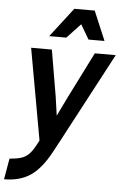

<svg xmlns="http://www.w3.org/2000/svg" viewBox="-87 -784 675 1051"><g transform="rotate(5 251.0 -258.5)"><path d="M230 50Q181 142 122.5 182.5Q64 223 -24 223L-4 108Q35 105 59 97.5Q83 90 100.5 73Q118 56 135 25L151 -5L61 -507H175L218 -254L233 -149L284 -254L411 -507H526L257 0ZM370 -579 323 -659 248 -579H154L278 -740H390L458 -579Z"/></g></svg>

Font: Inria Sans
Style: Bold Italic
Weight: 700
Italic angle: -10°
Designer: Black Foundry Team
Foundry: Black Foundry
Version: Version 1.2; ttfautohint (v1.8.3)